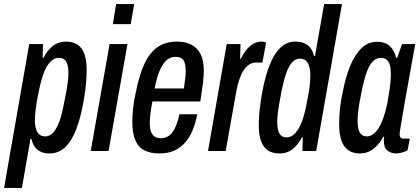

<svg xmlns="http://www.w3.org/2000/svg" viewBox="-50 -744 2069 946"><path d="M-30 182 94 -527H162L160 -460H165Q180 -492 208 -515.5Q236 -539 274 -539Q308 -539 331 -524.5Q354 -510 365.5 -479Q377 -448 377 -399Q377 -370 374 -334Q371 -298 364 -258Q349 -168 326 -108Q303 -48 270.5 -18Q238 12 195 12Q169 12 150.5 3.5Q132 -5 121 -21Q110 -37 105 -59H100L58 182ZM173 -72Q193 -72 209 -87.5Q225 -103 238.5 -135Q252 -167 262 -218Q271 -261 276.5 -291.5Q282 -322 284.5 -345Q287 -368 287 -384Q287 -410 282 -426.5Q277 -443 266.5 -451Q256 -459 240 -459Q218 -459 199.5 -441Q181 -423 167.5 -389Q154 -355 144 -307Q135 -266 130.5 -238Q126 -210 124 -189.5Q122 -169 122 -153Q122 -125 128 -107Q134 -89 145 -80.5Q156 -72 173 -72Z M506 -625 522 -724H611L594 -625ZM397 0 490 -527H578L485 0Z M737 12Q690 12 660.5 -3.5Q631 -19 616.5 -53.5Q602 -88 602 -143Q602 -176 606 -212.5Q610 -249 619 -288Q636 -376 662.5 -431.5Q689 -487 728 -513Q767 -539 822 -539Q865 -539 894.5 -523Q924 -507 939 -476Q954 -445 954 -396Q954 -370 950 -336Q946 -302 937 -244H701Q695 -213 691.5 -186.5Q688 -160 688 -137Q688 -112 694 -95.5Q700 -79 712 -71Q724 -63 742 -63Q759 -63 773.5 -70Q788 -77 799 -91.5Q810 -106 819 -128.5Q828 -151 834 -181H922Q913 -134 897 -97.5Q881 -61 858 -37Q835 -13 805 -0.5Q775 12 737 12ZM712 -308H856Q860 -334 862.5 -355.5Q865 -377 865 -395Q865 -419 860 -434.5Q855 -450 844 -457Q833 -464 815 -464Q787 -464 767.5 -444.5Q748 -425 734.5 -390.5Q721 -356 712 -308Z M975 0 1067 -527H1135L1133 -455H1137Q1151 -484 1167 -502Q1183 -520 1200.5 -529.5Q1218 -539 1236 -539Q1243 -539 1249 -538Q1255 -537 1261 -534L1243 -436H1212Q1196 -436 1181.5 -428Q1167 -420 1154.5 -403.5Q1142 -387 1132 -360.5Q1122 -334 1115 -298L1062 0Z M1327 12Q1294 12 1271.5 -2Q1249 -16 1237 -47Q1225 -78 1225 -127Q1225 -151 1227 -177Q1229 -203 1233 -232Q1241 -293 1254.5 -347.5Q1268 -402 1288 -445.5Q1308 -489 1337 -514Q1366 -539 1405 -539Q1432 -539 1450.5 -530.5Q1469 -522 1480.5 -506.5Q1492 -491 1497 -468H1502L1547 -724H1635L1508 0H1440L1442 -67H1437Q1422 -35 1394.5 -11.5Q1367 12 1327 12ZM1362 -67Q1384 -67 1402.5 -85.5Q1421 -104 1435 -139Q1449 -174 1459 -223Q1467 -264 1471.5 -291Q1476 -318 1477.5 -337Q1479 -356 1479 -371Q1479 -400 1473 -418.5Q1467 -437 1456 -446Q1445 -455 1428 -455Q1407 -455 1390.5 -438Q1374 -421 1361.5 -387Q1349 -353 1338 -300Q1330 -258 1325 -228.5Q1320 -199 1318 -179Q1316 -159 1316 -142Q1316 -104 1327 -85.5Q1338 -67 1362 -67Z M1722 12Q1689 12 1666 -4Q1643 -20 1632 -52Q1621 -84 1621 -133Q1621 -171 1625.5 -212.5Q1630 -254 1640 -297Q1654 -368 1676.5 -422Q1699 -476 1731.5 -507Q1764 -538 1808 -538Q1837 -538 1855.5 -527.5Q1874 -517 1885 -499.5Q1896 -482 1902 -459H1907L1931 -527H1996L1972 -395Q1968 -370 1961 -333Q1954 -296 1947 -255Q1940 -214 1933.5 -177Q1927 -140 1923 -114.5Q1919 -89 1919 -83Q1919 -72 1923.5 -66.5Q1928 -61 1938 -61H1969L1958 -3Q1946 3 1931 7.5Q1916 12 1902 12Q1877 12 1859 -2Q1841 -16 1841 -51Q1841 -55 1841.5 -59.5Q1842 -64 1843 -69L1839 -71Q1823 -39 1793.5 -13.5Q1764 12 1722 12ZM1757 -72Q1774 -72 1789 -83Q1804 -94 1817 -115.5Q1830 -137 1840.5 -168Q1851 -199 1859 -238Q1866 -278 1869.5 -303.5Q1873 -329 1874.5 -346.5Q1876 -364 1876 -378Q1876 -405 1871 -423Q1866 -441 1855 -450Q1844 -459 1826 -459Q1805 -459 1788 -442.5Q1771 -426 1758.5 -393Q1746 -360 1735 -310Q1726 -267 1721 -237.5Q1716 -208 1714 -187Q1712 -166 1712 -148Q1712 -109 1723 -90.5Q1734 -72 1757 -72Z"/></svg>

Font: Archivo ExtraCondensed Medium
Style: Italic
Weight: 500
Width: 2
Italic angle: -10°
Designer: Hector Gatti
Foundry: Omnibus-Type
Version: Version 2.001